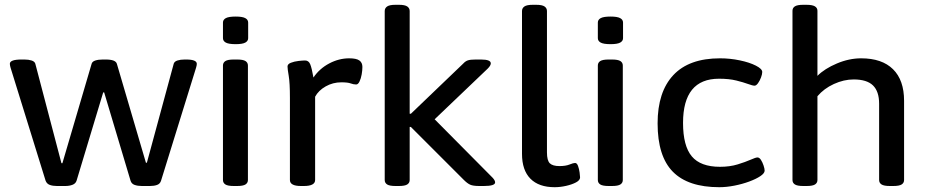

<svg xmlns="http://www.w3.org/2000/svg" viewBox="-20 -773 3866 800"><path d="M217 2Q200 2 187.5 -2.5Q175 -7 170 -20L24 -491Q23 -495 22 -499Q21 -503 21 -507Q21 -525 69 -525H82Q99 -525 111.5 -521Q124 -517 127 -508L236 -93H240L362 -508Q365 -517 377.5 -521Q390 -525 408 -525H421Q462 -525 467 -507L588 -95H592L704 -508Q707 -517 719.5 -521Q732 -525 749 -525H756Q800 -525 800 -507Q800 -501 797 -491L651 -20Q647 -7 634.5 -2.5Q622 2 605 2H571Q554 2 541 -2.5Q528 -7 524 -20L414 -388H410L299 -20Q295 -8 282 -3Q269 2 252 2Z M954 2Q929 2 919 -4.5Q909 -11 909 -23V-500Q909 -512 919 -518.5Q929 -525 954 -525H968Q993 -525 1003 -518.5Q1013 -512 1013 -500V-23Q1013 -11 1003 -4.5Q993 2 968 2ZM962 -589Q933 -589 921 -595.5Q909 -602 909 -614V-679Q909 -691 921 -697.5Q933 -704 962 -704Q990 -704 1002 -697.5Q1014 -691 1014 -679V-614Q1014 -602 1002 -595.5Q990 -589 962 -589Z M1234 2Q1188 2 1188 -23V-365Q1188 -428 1183 -457Q1178 -486 1178 -496Q1178 -506 1192 -511.5Q1206 -517 1223.5 -519Q1241 -521 1251 -521Q1266 -521 1272.5 -505.5Q1279 -490 1286 -450Q1311 -487 1351.5 -508.5Q1392 -530 1435 -530Q1465 -530 1477.5 -521Q1490 -512 1490 -494Q1490 -480 1487 -463Q1484 -446 1478 -433.5Q1472 -421 1464 -421Q1453 -421 1441 -425.5Q1429 -430 1402 -430Q1367 -430 1337 -413Q1307 -396 1293 -370V-23Q1293 2 1246 2Z M1628 2Q1603 2 1593 -4.5Q1583 -11 1583 -23V-727Q1583 -739 1593 -746Q1603 -753 1628 -753H1642Q1667 -753 1677 -746Q1687 -739 1687 -727V-299H1692L1910 -508Q1919 -518 1929.5 -521.5Q1940 -525 1962 -525H1984Q2025 -525 2025 -509Q2025 -500 2012 -487L1791 -276L2033 -32Q2043 -21 2043 -13Q2043 2 1996 2H1977Q1951 2 1939 -3.5Q1927 -9 1913 -23L1692 -244H1687V-23Q1687 -11 1677 -4.5Q1667 2 1642 2Z M2291 7Q2225 7 2190 -28.5Q2155 -64 2155 -132V-727Q2155 -739 2165 -746Q2175 -753 2200 -753H2214Q2239 -753 2249 -746Q2259 -739 2259 -727V-138Q2259 -104 2271 -92.5Q2283 -81 2311 -81Q2337 -81 2353 -87.5Q2369 -94 2376 -94Q2384 -94 2388.5 -81.5Q2393 -69 2395 -54.5Q2397 -40 2397 -34Q2397 -22 2380 -13Q2363 -4 2338.5 1.5Q2314 7 2291 7Z M2516 2Q2491 2 2481 -4.5Q2471 -11 2471 -23V-500Q2471 -512 2481 -518.5Q2491 -525 2516 -525H2530Q2555 -525 2565 -518.5Q2575 -512 2575 -500V-23Q2575 -11 2565 -4.5Q2555 2 2530 2ZM2524 -589Q2495 -589 2483 -595.5Q2471 -602 2471 -614V-679Q2471 -691 2483 -697.5Q2495 -704 2524 -704Q2552 -704 2564 -697.5Q2576 -691 2576 -679V-614Q2576 -602 2564 -595.5Q2552 -589 2524 -589Z M2977 7Q2847 7 2783.5 -57.5Q2720 -122 2720 -259Q2720 -390 2785.5 -460Q2851 -530 2980 -530Q3022 -530 3062.5 -521.5Q3103 -513 3129.5 -499.5Q3156 -486 3156 -473Q3156 -464 3151 -450.5Q3146 -437 3138.5 -426.5Q3131 -416 3124 -416Q3116 -416 3097 -423Q3078 -430 3048 -437.5Q3018 -445 2976 -445Q2826 -445 2826 -261Q2826 -165 2862.5 -121.5Q2899 -78 2980 -78Q3021 -78 3053.5 -88Q3086 -98 3107.5 -107.5Q3129 -117 3136 -117Q3144 -117 3150.5 -107Q3157 -97 3161.5 -83.5Q3166 -70 3166 -62Q3166 -51 3148 -39Q3130 -27 3101.5 -16.5Q3073 -6 3040 0.5Q3007 7 2977 7Z M3327 2Q3302 2 3292 -4.5Q3282 -11 3282 -23V-728Q3282 -740 3292 -746.5Q3302 -753 3327 -753H3340Q3365 -753 3375.5 -746.5Q3386 -740 3386 -728V-457Q3416 -487 3467 -508.5Q3518 -530 3568 -530Q3655 -530 3701 -484.5Q3747 -439 3747 -353V-23Q3747 -11 3737 -4.5Q3727 2 3702 2H3688Q3663 2 3653 -4.5Q3643 -11 3643 -23V-341Q3643 -392 3617.5 -417Q3592 -442 3537 -442Q3496 -442 3454.5 -423Q3413 -404 3386 -372V-23Q3386 -11 3376 -4.5Q3366 2 3341 2Z"/></svg>

Font: Asap Semi Expanded Medium
Style: Regular
Weight: 500
Width: 6
Designer: Pablo Cosgaya
Foundry: Omnibus-Type
Version: Version 3.001; ttfautohint (v1.8.4.7-5d5b)